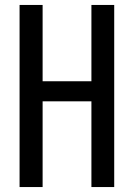

<svg xmlns="http://www.w3.org/2000/svg" viewBox="-20 -755 540 775"><path d="M59 0H152V-346H349V0H441V-735H349V-427H152V-735H59Z"/></svg>

Font: Noto Sans Mono CJK JP Regular
Style: Regular
Weight: 400
Designer: Ryoko NISHIZUKA (kana & ideographs); Paul D. Hunt (Latin, Greek & Cyrillic); Wenlong ZHANG (bopomofo); Sandoll Communica
Foundry: Adobe Systems Incorporated
Version: Version 1.004;PS 1.004;hotconv 1.0.82;makeotf.lib2.5.63406